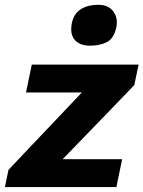

<svg xmlns="http://www.w3.org/2000/svg" viewBox="-41 -762 584 782"><path d="M-21 0 -6.5 -70Q39.5 -119 83.2 -165Q127 -211 166 -252L292.5 -385.5H65L88.5 -499H523.5L506 -415.5Q474 -382 428.5 -335Q383 -288 341.5 -245L214 -113.5H456.5L433 0ZM325 -576Q283.5 -576 263 -600Q249 -616.5 249 -642.5Q249 -654 251.5 -667.5Q260 -707.5 288.8 -725Q317.5 -742.5 359 -742.5Q400.5 -742.5 420.5 -715.5Q435 -696 435 -671Q435 -661 432.5 -650Q423.5 -606 395.2 -591Q367 -576 325 -576Z"/></svg>

Font: Heraclito
Style: Bold Italic
Weight: 700
Italic angle: -12°
Designer: Kostas Bartsokas (font) & Cristiano Sobral (main changes)
Foundry: Kostas Bartsokas (font) & Cristiano Sobral (main changes)
Version: Version 1.00;July 8, 2020;FontCreator 13.0.0.2655 64-bit